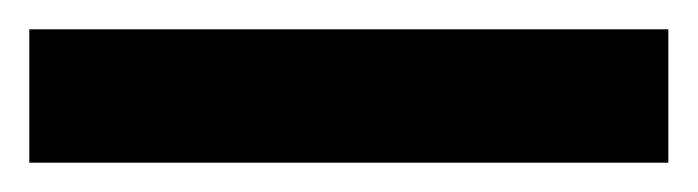

<svg xmlns="http://www.w3.org/2000/svg" viewBox="-33 69 476 131"><path d="M423 89V180H-13V89Z"/></svg>

Font: BioRhyme ExtraBold Medium
Style: Regular
Weight: 500
Version: Version 1.600;gftools[0.9.33]